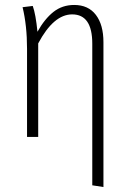

<svg xmlns="http://www.w3.org/2000/svg" viewBox="-20 -552 520 774"><path d="M397 -382V202L352 195V-376Q352 -494 271 -494Q196 -494 134 -377V0H89V-355Q89 -449 71 -523L112 -528Q124 -495 131 -424Q160 -476 195.5 -504Q231 -532 279 -532Q336 -532 366.5 -492Q397 -452 397 -382Z"/></svg>

Font: Fira Sans Extra Condensed ExtraLight
Style: Regular
Weight: 275
Width: 1
Designer: Carrois Corporate & Edenspiekermann AG
Foundry: Carrois Corporate GbR & Edenspiekermann AG
Version: Version 4.203